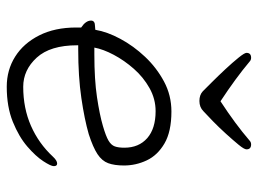

<svg xmlns="http://www.w3.org/2000/svg" viewBox="-120 -646 782 583"><g transform="rotate(90 271.5 -355.0)"><path d="M288 -633Q357 -678 407 -721Q412 -726 419 -726Q434 -726 434 -712Q434 -705 420 -688Q406 -671 386.5 -649.5Q367 -628 348 -609.5Q329 -591 318 -581Q306 -569 287 -569Q269 -569 258 -579Q249 -588 230 -607Q211 -626 190.5 -648Q170 -670 155.5 -688Q141 -706 141 -712Q141 -726 156 -726Q163 -726 168 -721Q193 -700 223 -678Q253 -656 288 -633ZM118 -201V-198Q118 -116 155.5 -75Q193 -34 244 -34Q309 -34 362.5 -57.5Q416 -81 456 -124Q468 -137 477 -137Q485 -137 485 -127Q485 -118 470 -95Q455 -72 425.5 -46.5Q396 -21 350.5 -2.5Q305 16 244 16Q193 16 152.5 -9.5Q112 -35 88 -82.5Q64 -130 64 -195V-210Q43 -224 43 -240Q43 -252 60 -252Q62 -252 66.5 -252.5Q71 -253 71 -253Q77 -289 98.5 -329Q120 -369 153 -404Q186 -439 228 -461.5Q270 -484 319 -484Q380 -484 416 -463Q452 -442 467.5 -409Q483 -376 483 -340Q483 -311 476 -292Q469 -273 448.5 -259.5Q428 -246 388 -233Q343 -220 278 -210.5Q213 -201 130 -201ZM146 -250Q222 -250 275.5 -258Q329 -266 363 -276Q394 -285 407.5 -293Q421 -301 425 -312Q429 -323 429 -341Q429 -385 400 -410.5Q371 -436 318 -436Q281 -436 248 -417.5Q215 -399 189.5 -370Q164 -341 147 -309Q130 -277 125 -250Z"/></g></svg>

Font: Moon Stars Kai T HW Light
Style: Regular
Weight: 300
Designer: GuiWonder
Version: Version 1.101